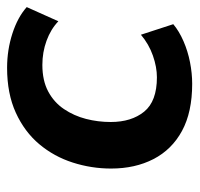

<svg xmlns="http://www.w3.org/2000/svg" viewBox="-30 -508 549 528"><g transform="rotate(-90 244.0 -244.5)"><path d="M277 10Q199 10 147.5 -18Q96 -46 70 -96.5Q44 -147 44 -213Q44 -267 60.5 -318.5Q77 -370 111 -410.5Q145 -451 197.5 -475Q250 -499 321 -499Q370 -499 415 -484.5Q460 -470 488 -445L449 -358Q427 -379 395.5 -390.5Q364 -402 329 -402Q286 -402 256 -386Q226 -370 207.5 -342.5Q189 -315 180.5 -282Q172 -249 172 -214Q172 -157 200.5 -122Q229 -87 295 -87Q323 -87 354.5 -98Q386 -109 412 -131L441 -42Q422 -26 394.5 -14Q367 -2 336.5 4Q306 10 277 10Z"/></g></svg>

Font: Nunito Sans 12pt ExtraLight
Style: Italic
Weight: 200
Italic angle: -9°
Designer: Vernon Adams
Foundry: Vernon Adams
Version: Version 3.101;gftools[0.9.27]